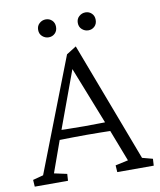

<svg xmlns="http://www.w3.org/2000/svg" viewBox="-83 -800 723 866"><g transform="rotate(-10 279.0 -367.0)"><path d="M5.9 0 3.9 -31.2 51.8 -43.9 252.9 -562.5 297.9 -590.8 504.9 -43.9 552.7 -31.2 550.8 0H383.8L381.8 -31.2L440.4 -43.9L380.9 -198.2L370.1 -226.6L258.8 -508.8L279.3 -531.2L167 -225.6L156.2 -196.3L101.6 -43.9L160.2 -31.2L158.2 0ZM133.8 -187.5V-232.4Q152.3 -231.4 188.5 -230.5Q224.6 -229.5 275.4 -229.5Q325.2 -229.5 361.3 -230.5Q397.5 -231.4 415 -232.4V-187.5Q374 -188.5 337.9 -189Q301.8 -189.5 275.4 -189.5Q250 -189.5 214.8 -189Q179.7 -188.5 133.8 -187.5ZM185.5 -652.3Q168.9 -652.3 156.2 -663.6Q143.6 -674.8 143.6 -693.4Q143.6 -711.9 156.2 -723.1Q168.9 -734.4 185.5 -734.4Q202.1 -734.4 213.9 -723.1Q225.6 -711.9 225.6 -693.4Q225.6 -674.8 213.9 -663.6Q202.1 -652.3 185.5 -652.3ZM367.2 -652.3Q350.6 -652.3 337.9 -663.6Q325.2 -674.8 325.2 -693.4Q325.2 -711.9 337.9 -723.1Q350.6 -734.4 367.2 -734.4Q383.8 -734.4 395.5 -723.1Q407.2 -711.9 407.2 -693.4Q407.2 -674.8 395.5 -663.6Q383.8 -652.3 367.2 -652.3Z"/></g></svg>

Font: Crimson Pro ExtraLight
Style: Regular
Weight: 250
Designer: Jacques Le Bailly
Foundry: Baron von Fonthausen
Version: Version 1.003